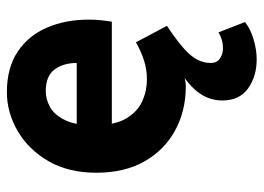

<svg xmlns="http://www.w3.org/2000/svg" viewBox="-124 -424 766 558"><g transform="rotate(-90 259.0 -145.0)"><path d="M366 218Q316 218 281 193Q246 168 246 118Q246 83 265.5 54Q285 25 324 0L326 4Q319 7 308 9.5Q297 12 287 12Q216 12 159 -19Q102 -50 69 -108Q36 -166 36 -248Q36 -329 69.5 -387Q103 -445 157 -476.5Q211 -508 270 -508Q341 -508 388 -476.5Q435 -445 458 -391Q481 -337 481 -270Q481 -251 479 -232.5Q477 -214 475 -203H150L148 -305H355Q355 -344 336 -369.5Q317 -395 273 -395Q249 -395 226 -382Q203 -369 188 -337Q173 -305 174 -248Q175 -192 194.5 -160Q214 -128 244 -114.5Q274 -101 307 -101Q336 -101 362.5 -109.5Q389 -118 415 -133L463 -43Q421 -15 397 6.5Q373 28 364 46.5Q355 65 355 84Q355 103 368.5 111.5Q382 120 396 120Q411 120 422.5 116.5Q434 113 444 107L474 184Q454 200 423.5 209Q393 218 366 218Z"/></g></svg>

Font: Source Sans 3
Style: Bold
Weight: 700
Designer: Paul D. Hunt
Foundry: Adobe
Version: Version 3.052;hotconv 1.1.0;makeotfexe 2.6.0